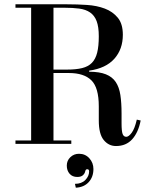

<svg xmlns="http://www.w3.org/2000/svg" viewBox="-20 -670 707 894"><path d="M635 -109Q624 -53 595.5 -21.5Q567 10 520 10Q486 10 463 -18Q440 -46 440 -109V-175Q440 -262 405.5 -296Q371 -330 301 -330H229V-16H312V0H52V-16H125V-634H52V-650H293Q339 -650 385 -647Q431 -644 468 -630Q505 -616 528.5 -587.5Q552 -559 552 -508Q552 -441 512.5 -396.5Q473 -352 395 -341V-336Q443 -336 473 -324Q503 -312 519 -288Q535 -264 540.5 -227.5Q546 -191 546 -142V-96Q546 -59 551 -46Q556 -33 568 -33Q579 -33 593 -51.5Q607 -70 617 -113ZM440 -501Q440 -545 430 -571.5Q420 -598 399.5 -612Q379 -626 349 -630Q319 -634 279 -634H229V-346H293Q334 -346 362.5 -353Q391 -360 408 -377.5Q425 -395 432.5 -425Q440 -455 440 -501ZM415 117Q415 154 393 178Q371 202 333 204L329 186Q360 186 377.5 168Q395 150 395 128Q395 118 386 118Q379 118 377 127Q375 138 366 146Q357 154 340 154Q317 154 304 139Q291 124 291 101Q291 78 307.5 62Q324 46 348 46Q377 46 396 67Q415 88 415 117Z"/></svg>

Font: Elsie
Style: Regular
Weight: 400
Designer: Alejandro Inler
Foundry: Alejandro Inler
Version: 1.001